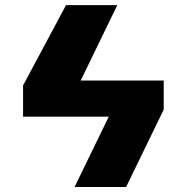

<svg xmlns="http://www.w3.org/2000/svg" viewBox="-20 -748 744 768"><path d="M634.8 -309.6 484.4 0H278.3L415 -281.2H72.3V-406.2L244.1 -727.5H449.2L302.7 -425.8H634.8Z"/></svg>

Font: Inter Tight Black
Style: Regular
Weight: 900
Designer: Rasmus Andersson
Foundry: rsms
Version: Version 3.004; ttfautohint (v1.8.4.7-5d5b)